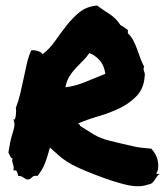

<svg xmlns="http://www.w3.org/2000/svg" viewBox="-20 -625 586 681"><path d="M157.2 -101.6Q146.5 -62.5 138.2 -42.5Q129.9 -22.5 113.3 -1Q100.6 -2.9 95.7 2Q90.8 6.8 85 10.7Q76.2 12.7 72.3 10.7Q68.4 8.8 65.4 6.3Q62.5 3.9 58.1 1.5Q53.7 -1 44.9 -1Q43 -8.8 40.5 -15.6Q38.1 -22.5 27.3 -20.5Q29.3 -28.3 28.3 -33.7Q27.3 -39.1 25.9 -43.5Q24.4 -47.9 23.4 -52.2Q22.5 -56.6 24.4 -63.5Q19.5 -63.5 16.6 -70.3Q13.7 -77.1 9.8 -84Q12.7 -101.6 15.6 -117.2Q18.6 -132.8 22.9 -146.5Q27.3 -160.2 30.3 -173.8Q33.2 -187.5 27.3 -202.1Q31.2 -199.2 33.2 -203.6Q35.2 -208 36.1 -215.3Q37.1 -222.7 37.1 -230Q37.1 -237.3 36.1 -242.2Q45.9 -267.6 52.2 -294.4Q58.6 -321.3 64 -347.7Q69.3 -374 75.2 -399.4Q81.1 -424.8 90.8 -446.3Q101.6 -448.2 114.7 -443.8Q127.9 -439.5 130.9 -432.6Q156.2 -452.1 175.8 -480Q195.3 -507.8 215.8 -534.2Q236.3 -560.5 261.2 -581.1Q286.1 -601.6 324.2 -605.5Q343.8 -590.8 367.7 -575.7Q391.6 -560.5 407.2 -536.1Q415 -532.2 420.4 -527.8Q425.8 -523.4 433.6 -518.6V-506.8Q445.3 -496.1 452.6 -481.9Q460 -467.8 465.8 -451.7Q471.7 -435.5 477.5 -419.4Q483.4 -403.3 491.2 -388.7Q489.3 -383.8 489.3 -380.4Q489.3 -377 490.7 -373Q492.2 -369.1 493.2 -365.2Q494.1 -361.3 493.2 -354.5Q490.2 -311.5 465.3 -285.2Q440.4 -258.8 405.3 -241.7Q370.1 -224.6 330.1 -212.9Q290 -201.2 257.8 -187.5Q257.8 -183.6 261.2 -183.6Q264.6 -183.6 263.7 -178.7Q287.1 -164.1 300.8 -155.3Q314.5 -146.5 326.7 -140.6Q338.9 -134.8 353 -130.4Q367.2 -126 392.6 -120.1Q418 -114.3 432.1 -110.8Q446.3 -107.4 458 -105Q469.7 -102.5 481.9 -101.1Q494.1 -99.6 516.6 -97.7Q525.4 -88.9 531.7 -76.7Q538.1 -64.5 540 -52.2Q542 -40 541 -28.8Q540 -17.6 534.2 -10.7Q535.2 -7.8 538.6 -8.3Q542 -8.8 545.9 -7.8Q540 -3.9 536.1 2Q532.2 7.8 528.3 13.7Q524.4 19.5 519.5 23.9Q514.6 28.3 505.9 29.3Q475.6 41 429.7 30.8Q383.8 20.5 313.5 -6.8Q278.3 -20.5 256.3 -30.8Q234.4 -41 218.3 -51.3Q202.1 -61.5 189 -73.2Q175.8 -85 157.2 -101.6ZM296.9 -436.5Q286.1 -420.9 272.9 -408.2Q259.8 -395.5 247.6 -382.3Q235.4 -369.1 225.6 -353Q215.8 -336.9 211.9 -315.4Q246.1 -319.3 283.2 -334.5Q320.3 -349.6 353.5 -363.3Q349.6 -393.6 332.5 -412.1Q315.4 -430.7 296.9 -436.5Z"/></svg>

Font: Permanent Marker
Style: Regular
Weight: 400
Designer: Font Diner, Inc
Foundry: Font Diner, Inc
Version: Version 1.000